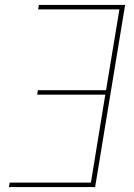

<svg xmlns="http://www.w3.org/2000/svg" viewBox="-20 -755 540 775"><path d="M16 0 19 -18H347L405 -373H130L133 -391H408L462 -717H134L137 -735H485L364 0Z"/></svg>

Font: Iosevka Thin
Style: Italic
Weight: 100
Italic angle: -9°
Monospace: yes
Designer: Belleve Invis
Foundry: Belleve Invis
Version: Version 32.5.0; ttfautohint (v1.8.4)